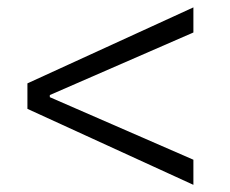

<svg xmlns="http://www.w3.org/2000/svg" viewBox="-20 -608 626 523"><path d="M506.8 -104.5 54.7 -311.5V-380.9L506.8 -587.9V-519.5L115.7 -349.1V-343.3L506.8 -172.9Z"/></svg>

Font: CaskaydiaCove NFP Light
Style: Regular
Weight: 300
Designer: Aaron Bell
Foundry: Saja Typeworks
Version: Version 2111.001; VTT 6.35;Nerd Fonts 3.1.1